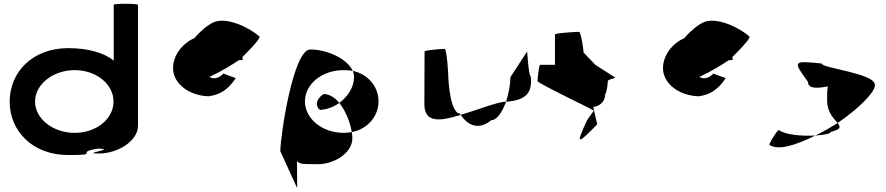

<svg xmlns="http://www.w3.org/2000/svg" viewBox="-20 -810 4677 1013"><path d="M31 -274C31 -118 152 8 340 8C520 8 366 -6 498 -26C601 -23 400 0 502 0C601 0 708 -66 708 -146V-784C708 -792 580 -792 580 -785V-490C530 -532 443 -556 340 -556C152 -556 31 -430 31 -274ZM165 -274C165 -366 261 -440 374 -440C488 -440 579 -366 579 -274C579 -184 490 -109 374 -109C259 -109 165 -184 165 -274Z M893 -451C892 -371 976 -305 1081 -302C1136 -310 1180 -331 1224 -398C1224 -398 1161 -420 1159 -422C1133 -394 1105 -392 1085 -404C1145 -432 1206 -469 1239 -492C1255 -493 1261 -494 1261 -494C1260 -499 1260 -504 1259 -509C1260 -509 1260 -510 1260 -510C1271 -521 1359 -608 1349 -617C1303 -660 1175 -726 1104 -691C1075 -677 1038 -647 1006 -609C942 -581 893 -518 893 -451Z M1459 -12 1548 183 1547 40C1561 58 1593 56 1641 56C1732 63 1839 2 1839 -80C1839 -90 1838 -101 1836 -113C1822 -111 1809 -109 1793 -109C1680 -109 1589 -184 1589 -275C1589 -366 1678 -440 1793 -440C1810 -440 1825 -439 1841 -436C1812 -501 1705 -549 1617 -549C1527 -549 1459 -92 1459 -12ZM1668 -230C1705 -232 1741 -246 1770 -267C1747 -295 1718 -314 1687 -314C1643 -284 1644 -250 1668 -230ZM1770 -267C1805 -225 1828 -161 1836 -113C1919 -129 1977 -196 1977 -275C1977 -353 1922 -419 1841 -436C1846 -425 1848 -414 1848 -403C1848 -353 1817 -301 1770 -267Z M2219 -260C2219 -158 2306 -171 2411 -204C2410 -206 2407 -209 2406 -211C2360 -211 2345 -366 2345 -416C2345 -424 2337 -552 2326 -552C2316 -552 2220 -546 2220 -538C2220 -538 2219 -340 2219 -260ZM2411 -204C2454 -139 2514 -127 2572 -176C2603 -176 2631 -221 2650 -274C2596 -270 2500 -230 2411 -204ZM2650 -274H2658C2755 -282 2791 -322 2780 -408C2769 -408 2761 -546 2761 -538L2673 -403C2673 -370 2665 -319 2650 -274Z M2816 -382C2816 -371 3121 -226 3113 -226L3078 -177C3011 -34 3032 -54 3131 -154L3110 -246C3126 -246 3173 -261 3173 -314C3180 -314 3187 -371 3187 -382C3187 -392 3234 -400 3227 -400L3121 -468L3059 -533C3059 -540 3047 -642 3034 -642C3021 -642 2908 -636 2908 -628V-468H2830C2823 -468 2816 -392 2816 -382Z M3478 -451C3477 -371 3561 -305 3666 -302C3721 -310 3765 -331 3809 -398C3809 -398 3746 -420 3744 -422C3718 -394 3690 -392 3670 -404C3730 -432 3791 -469 3824 -492C3840 -493 3846 -494 3846 -494C3845 -499 3845 -504 3844 -509C3845 -509 3845 -510 3845 -510C3856 -521 3944 -608 3934 -617C3888 -660 3760 -726 3689 -691C3660 -677 3623 -647 3591 -609C3527 -581 3478 -518 3478 -451Z M4039 -46C4086 -14 4176 -43 4282 -95C4212 -91 4125 -98 4089 -124C4081 -124 4039 -56 4039 -46ZM4243 -378C4243 -340 4293 -344 4348 -354C4343 -333 4344 -306 4344 -279C4344 -218 4380 -184 4399 -161C4515 -239 4600 -329 4596 -362C4596 -424 4315 -450 4315 -475C4164 -490 4161 -490 4243 -378ZM4282 -95C4329 -98 4363 -105 4363 -114C4418 -128 4416 -140 4399 -161C4361 -137 4322 -114 4282 -95Z"/></svg>

Font: Ampere
Style: Ext
Weight: 400
Version: Version 1